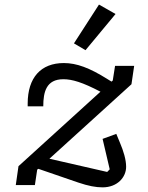

<svg xmlns="http://www.w3.org/2000/svg" viewBox="-20 -801 640 831"><path d="M424 9.9C487.6 9.9 525.9 -33.4 525.9 -79.2C525.9 -110.1 514.2 -148.1 499.3 -182.9L483.3 -221.6L424 -199.9L454.9 -68.2L443.9 -56.8L193.9 -114L549 -436.4L560.7 -516H478L468 -452.4L462.7 -447.8L444.2 -459.2C367.9 -507.1 311.8 -528.1 256.4 -528.1C157.3 -528.1 99.8 -465.6 99.8 -352.6V-340.9H167.3C167.3 -402.7 180 -458.1 254.3 -458.1C291.9 -458.1 336.6 -445 414.8 -404.1L60 -81.7L48.3 0H131L141 -66.8L146 -70.3L318.5 -11C362.6 3.9 394.5 9.9 424 9.9ZM300.1 -613.3 350.1 -583.8 480.1 -740.4 408.4 -781.2Z"/></svg>

Font: Margiela Mono Italic Text It
Style: Regular
Weight: 400
Designer: Mike Abbink, Paul van der Laan, Pieter van Rosmalen
Foundry: Bold Monday
Version: Version 2.003 2021